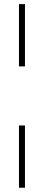

<svg xmlns="http://www.w3.org/2000/svg" viewBox="-20 -771 210 914"><path d="M98.8 -455V-751.4H70.3V-455ZM98.8 122.7V-173.7H70.3V122.7Z"/></svg>

Font: Arad-FD-VF Thin
Style: Regular
Weight: 100
Designer: Mohammad Darvishi
Version: Version 1.010;September 21, 2024;FontCreator 15.0.0.2992 64-